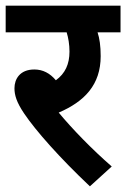

<svg xmlns="http://www.w3.org/2000/svg" viewBox="-20 -642 445 677"><path d="M374 -55C305 -115 235 -187 187 -245C278 -284 335 -343 335 -444C335 -480 331 -507 324 -528H405V-622H0V-528H215C221 -509 225 -485 225 -460C225 -416 210 -383 177 -359C156 -384 131 -397 101 -397C50 -397 31 -363 31 -331C31 -307 38 -282 65 -242C106 -181 192 -84 297 15Z"/></svg>

Font: Noto Sans Devanagari UI SemiCondensed SemiBold
Style: Regular
Weight: 600
Width: 4
Designer: Jelle Bosma - Monotype Design Team
Foundry: Monotype Imaging Inc.
Version: Version 2.004